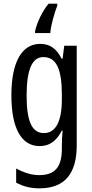

<svg xmlns="http://www.w3.org/2000/svg" viewBox="-20 -786 502 1046"><path d="M292 -755V-766H245C212 -728 181 -663 171 -616V-606H254C256 -643 277 -718 292 -755ZM199 -547C101 -547 42 -452 42 -266C42 -85 98 10 196 10C250 10 288 -18 317 -75H321C318 -43 317 -13 317 9V25C317 129 275 168 193 168C153 168 113 156 68 132V209C107 230 146 240 195 240C337 240 398 155 398 6V-537H330L321 -466H316C287 -523 250 -547 199 -547ZM216 -475C286 -475 317 -412 317 -270V-245C317 -123 283 -61 219 -61C155 -61 125 -123 125 -265C125 -402 153 -475 216 -475Z"/></svg>

Font: Noto Sans Sinhala UI ExtraCondensed
Style: Regular
Weight: 400
Width: 2
Designer: Jelle Bosma - Monotype Design Team
Foundry: Monotype Imaging Inc.
Version: Version 2.006